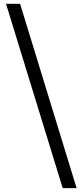

<svg xmlns="http://www.w3.org/2000/svg" viewBox="-20 -813 437 1012"><path d="M383.8 178.7H310.5L11.7 -793H85.9Z"/></svg>

Font: Bpmf Zihi Serif Bold
Style: Bold
Weight: 700
Foundry: But Ko
Version: Version 1.320